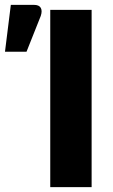

<svg xmlns="http://www.w3.org/2000/svg" viewBox="-136 -769 466 789"><path d="M0 0ZM240.5 0H70.5V-728.5H240.5ZM-115.5 -556.5 -91.5 -749H3.5Q24.5 -749 31.5 -736.8Q38.5 -724.5 31.5 -703.5L-27 -556.5Z"/></svg>

Font: Lato Black
Style: Regular
Weight: 900
Designer: Lukasz Dziedzic
Foundry: tyPoland Lukasz Dziedzic
Version: Version 2.007; 2014-02-27